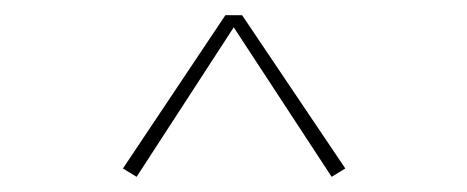

<svg xmlns="http://www.w3.org/2000/svg" viewBox="-20 -785 616 253"><path d="M160 -552 288 -749 417 -552 435 -563 299 -765H277L142 -563Z"/></svg>

Font: Iosevka Sparkle Thin
Style: Regular
Weight: 100
Designer: Belleve Invis
Foundry: Belleve Invis
Version: Version 4.5.0; ttfautohint (v1.8.3)